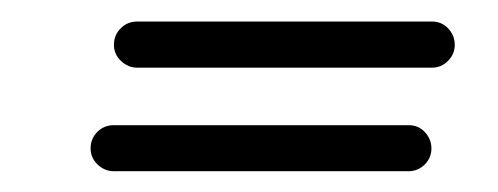

<svg xmlns="http://www.w3.org/2000/svg" viewBox="-20 -409 469 181"><path d="M87.4 -247.6Q78.6 -247.6 72 -253.9Q65.4 -260.3 65.4 -269Q65.4 -278.3 71.8 -284.7Q78.1 -291 87.4 -291H365.2Q374.5 -291 380.6 -284.4Q386.7 -277.8 386.7 -269Q386.7 -260.3 380.4 -253.9Q374 -247.6 365.2 -247.6ZM109.4 -345.2Q100.6 -345.2 94 -351.6Q87.4 -357.9 87.4 -366.7Q87.4 -376 93.8 -382.3Q100.1 -388.7 109.4 -388.7H387.2Q396.5 -388.7 402.6 -382.1Q408.7 -375.5 408.7 -366.7Q408.7 -357.9 402.3 -351.6Q396 -345.2 387.2 -345.2Z"/></svg>

Font: Helvetia Verbundene
Style: Regular
Weight: 400
Designer: Peter Wiegel, original typeface by Carl Albert Fahrenwaldt 1901
Foundry: Peter Wiegel
Version: Version 2.000